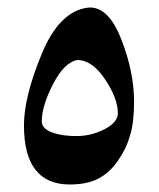

<svg xmlns="http://www.w3.org/2000/svg" viewBox="-20 -537 421 509"><path d="M335.4 -271.5Q335.4 -204.6 322.8 -172.4Q315.9 -145.5 293.7 -112.5Q271.5 -79.6 241.2 -63.7Q210.9 -47.9 165 -47.9Q43.5 -47.9 43.5 -204.6Q43.5 -280.8 91.1 -395.3Q138.7 -509.8 216.3 -517.1Q267.6 -519 301 -434.1Q334.5 -349.1 335.4 -271.5ZM292.5 -237.3Q292.5 -275.4 258.5 -326.7Q224.6 -377.9 184.6 -377.9Q149.9 -371.1 120.4 -313.5Q90.8 -255.9 90.8 -215.3Q90.8 -195.8 118.4 -185.8Q146 -175.8 184.6 -176.3Q223.1 -176.8 257.8 -194.8Q292.5 -212.9 292.5 -237.3Z"/></svg>

Font: IranNastaliq
Style: Regular
Weight: 400
Designer: Hossein Zahedi
Version: Version 1.5